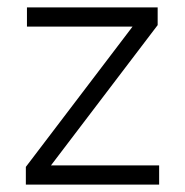

<svg xmlns="http://www.w3.org/2000/svg" viewBox="-20 -500 501 520"><path d="M50 0V-48L339 -428H53V-480H407V-432L118 -52H411V0Z"/></svg>

Font: Geologica Thin Roman Thin
Style: Regular
Weight: 250
Version: Version 1.010;gftools[0.9.28]